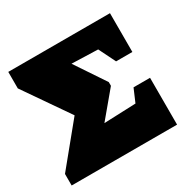

<svg xmlns="http://www.w3.org/2000/svg" viewBox="-128 -676 810 806"><g transform="rotate(-30 277.5 -273.0)"><path d="M430 -227H510V0H-1V-56L157 -249L7 -466V-546H500V-358H421L381 -439L254 -443L351 -298V-280L249 -158L403 -164Z"/></g></svg>

Font: Piazzolla SC Black
Style: Regular
Weight: 900
Designer: Juan Pablo del Peral
Foundry: Huerta Tipografica
Version: Version 1.330